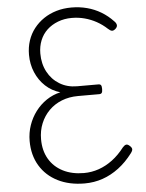

<svg xmlns="http://www.w3.org/2000/svg" viewBox="-82 -1483 1187 1566"><g transform="rotate(-5 511.0 -700.5)"><path d="M547 19Q421 19 327 -28.5Q233 -76 181 -162.5Q129 -249 129 -365Q129 -432 150 -493Q171 -554 209 -604.5Q247 -655 299 -690Q351 -725 413 -739Q344 -759 293 -806.5Q242 -854 213.5 -921Q185 -988 185 -1066Q185 -1128 203 -1182Q221 -1236 255 -1279.5Q289 -1323 335.5 -1354.5Q382 -1386 439.5 -1403Q497 -1420 563 -1420Q629 -1420 690 -1404Q751 -1388 804.5 -1356Q858 -1324 902 -1277Q917 -1263 920 -1247Q923 -1231 906 -1215Q889 -1200 875.5 -1202.5Q862 -1205 845 -1221Q805 -1258 759.5 -1283Q714 -1308 663.5 -1321.5Q613 -1335 558 -1335Q497 -1335 445 -1315Q393 -1295 355.5 -1260Q318 -1225 298 -1175.5Q278 -1126 278 -1068Q278 -984 313 -918Q348 -852 410.5 -814Q473 -776 553 -776H728Q743 -776 749 -767.5Q755 -759 755 -736Q755 -714 749 -705Q743 -696 728 -696H554Q481 -696 420.5 -672Q360 -648 316 -604Q272 -560 247.5 -500.5Q223 -441 223 -371Q223 -278 263 -209.5Q303 -141 376.5 -103.5Q450 -66 548 -66Q611 -66 670 -86.5Q729 -107 782.5 -147Q836 -187 882 -247Q897 -264 909.5 -266.5Q922 -269 937 -256Q954 -242 956.5 -228.5Q959 -215 942 -193Q890 -124 827 -76.5Q764 -29 694 -5Q624 19 547 19Z"/></g></svg>

Font: Playwrite BE WAL
Style: Regular
Weight: 400
Designer: Veronika Burian, José Scaglione
Foundry: TypeTogether
Version: Version 1.002